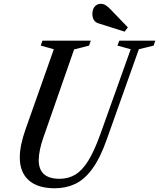

<svg xmlns="http://www.w3.org/2000/svg" viewBox="-20 -974 832 1004"><path d="M267 10.5Q177 10.5 130.2 -31.5Q83.5 -73.5 83.5 -150.5Q83.5 -213.5 114 -299L261.5 -716.5L193 -735.5L202 -761.5H455L445.5 -735.5L367.5 -715.5L206 -252.5Q195 -221.5 188.8 -191.2Q182.5 -161 182.5 -136.5Q182.5 -39 291.5 -39Q337.5 -39 374 -61Q410.5 -83 442 -134.2Q473.5 -185.5 505 -273L663.5 -716.5L594 -735.5L604 -761.5H792L783.5 -735.5L706 -716.5L538.5 -245.5Q503.5 -146.5 462.5 -90.8Q421.5 -35 373 -12.2Q324.5 10.5 267 10.5ZM632 -808.5 496 -851.5Q463 -861 463 -902Q463 -925 475.2 -939.5Q487.5 -954 507.5 -954Q521 -954 533.2 -946.2Q545.5 -938.5 559 -924L648.5 -831Z"/></svg>

Font: Libre Caslon Condensed Medium Italic
Style: Regular
Weight: 500
Italic angle: -22.583°
Designer: Pablo Impallari, Rodrigo Fuenzalida, Katja Schimmel, Ertekin Erdin
Foundry: Pablo Impallari, Rodrigo Fuenzalida
Version: Version 2.000; ttfautohint (v1.8.4.7-5d5b);gftools[0.9.33]